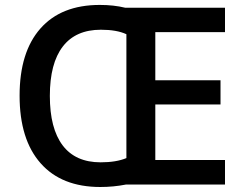

<svg xmlns="http://www.w3.org/2000/svg" viewBox="-20 -745 988 775"><path d="M888.2 0H487.8Q438 9.8 384.8 9.8Q228.5 9.8 143.8 -86.2Q59.1 -182.1 59.1 -358.9Q59.1 -534.7 143.1 -629.9Q227.1 -725.1 382.8 -725.1Q439 -725.1 484.9 -713.9H888.2V-615.2H606.9V-420.9H870.1V-323.2H606.9V-99.1H888.2ZM387.2 -625Q285.6 -625 233.4 -557.1Q181.2 -489.3 181.2 -357.9Q181.2 -226.6 232.9 -158.2Q284.7 -89.8 386.2 -89.8Q449.2 -89.8 490.2 -106.9V-606.9Q451.2 -625 387.2 -625Z"/></svg>

Font: JBL Sans
Style: Semibold
Weight: 600
Version: Version 1.10